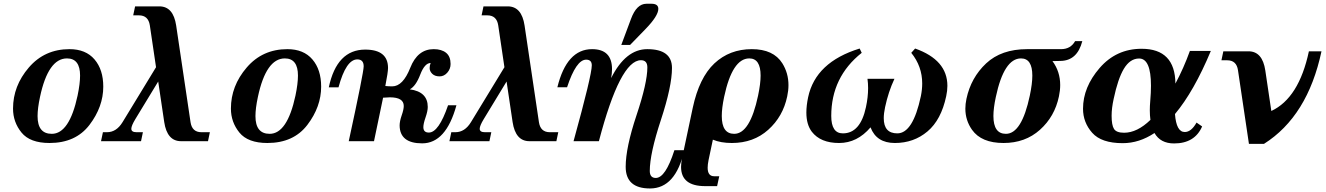

<svg xmlns="http://www.w3.org/2000/svg" viewBox="-20 -767 7204 1043"><path d="M249 9.8Q143.1 9.8 96.9 -46.9Q50.8 -103.5 50.8 -177.2Q50.8 -300.3 136.5 -400.1Q222.2 -500 357.4 -500Q445.8 -500 493.4 -444.3Q541 -388.7 541 -296.4Q541 -187 466.1 -88.6Q391.1 9.8 249 9.8ZM261.2 -40Q356.9 -40 401.4 -247.6Q415 -312.5 415 -356.4Q415 -449.7 343.8 -449.7Q241.7 -449.7 197.3 -240.2Q184.1 -178.7 184.1 -136.2Q184.1 -40 261.2 -40Z M1109.9 0H963.4Q887.7 0 872.1 -104L839.4 -324.2L715.3 -120.1Q693.4 -84 693.4 -67.4Q693.4 -48.8 721.7 -48.8H756.3L746.1 0H528.8L539.1 -48.8H561Q612.3 -48.8 645.5 -103L827.6 -401.9L793.9 -629.4Q785.6 -683.6 734.9 -683.6H703.6L713.9 -732.4H845.7Q921.4 -732.4 937 -628.4L1015.1 -103Q1023.4 -48.8 1074.2 -48.8H1120.1Z M1432.6 9.8Q1326.7 9.8 1280.5 -46.9Q1234.4 -103.5 1234.4 -177.2Q1234.4 -300.3 1320.1 -400.1Q1405.8 -500 1541 -500Q1629.4 -500 1677 -444.3Q1724.6 -388.7 1724.6 -296.4Q1724.6 -187 1649.7 -88.6Q1574.7 9.8 1432.6 9.8ZM1444.8 -40Q1540.5 -40 1585 -247.6Q1598.6 -312.5 1598.6 -356.4Q1598.6 -449.7 1527.3 -449.7Q1425.3 -449.7 1380.9 -240.2Q1367.7 -178.7 1367.7 -136.2Q1367.7 -40 1444.8 -40Z M2073.2 -299.8Q2090.8 -297.9 2110.8 -297.9Q2168.9 -297.9 2208.7 -398.9Q2248.5 -500 2335.9 -500Q2378.9 -500 2403.3 -480.2Q2427.7 -460.4 2427.7 -419.4Q2427.7 -392.6 2409.9 -372.3Q2392.1 -352.1 2368.2 -352.1Q2342.3 -352.1 2328.1 -366Q2314 -379.9 2314 -397Q2314 -411.6 2319.3 -424.8Q2287.1 -424.8 2262.9 -361.8Q2238.8 -298.8 2206.1 -281.7Q2303.7 -268.6 2303.7 -186Q2303.7 -163.6 2291.7 -129.2Q2279.8 -94.7 2279.8 -76.2Q2279.8 -46.9 2309.6 -46.9Q2363.3 -46.9 2414.1 -195.3H2459.5Q2402.8 11.7 2273.4 11.7Q2151.9 11.7 2150.9 -85.4Q2150.9 -108.4 2162.1 -140.4Q2173.3 -172.4 2173.3 -191.4Q2173.3 -238.3 2097.7 -238.3Q2084 -238.3 2061 -236.3Q2044.9 -155.8 2011.7 0H1874.5Q1955.6 -373.5 1955.6 -406.7Q1955.6 -444.3 1920.9 -444.3Q1859.9 -444.3 1818.8 -292.5H1766.1Q1809.6 -497.6 1963.9 -497.6Q2087.9 -497.6 2087.9 -397.5Q2087.9 -375 2073.2 -299.8Z M3002.4 0H2856Q2780.3 0 2764.6 -104L2731.9 -324.2L2607.9 -120.1Q2585.9 -84 2585.9 -67.4Q2585.9 -48.8 2614.3 -48.8H2648.9L2638.7 0H2421.4L2431.6 -48.8H2453.6Q2504.9 -48.8 2538.1 -103L2720.2 -401.9L2686.5 -629.4Q2678.2 -683.6 2627.4 -683.6H2596.2L2606.4 -732.4H2738.3Q2814 -732.4 2829.6 -628.4L2907.7 -103Q2916 -48.8 2966.8 -48.8H3012.7Z M3511.2 256.8Q3378.9 256.8 3378.9 139.2Q3378.9 35.2 3437.7 -140.9Q3496.6 -316.9 3496.6 -400.9Q3496.6 -439.9 3461.9 -439.9Q3348.6 -439.9 3233.4 0H3095.7Q3194.8 -358.9 3194.8 -412.1Q3194.8 -442.9 3164.1 -442.9Q3109.9 -442.9 3060.5 -293H3007.8Q3058.6 -500 3196.3 -500Q3304.7 -500 3304.7 -391.1Q3304.7 -368.2 3299.8 -342.8Q3378.9 -500 3496.1 -500Q3630.4 -500 3630.4 -397.9Q3630.4 -298.3 3570.1 -115.2Q3509.8 67.9 3509.8 161.6Q3509.8 199.7 3542.5 199.7Q3595.2 199.7 3643.6 48.8H3697.3Q3650.4 256.8 3511.2 256.8ZM3402.8 -522.9H3355L3407.7 -664.1Q3438 -746.6 3491.7 -746.6H3519Q3556.2 -746.6 3556.2 -718.8Q3556.2 -680.7 3485.4 -607.9Z M3968.3 -40Q4054.2 -40 4098.1 -247.6Q4111.8 -312.5 4111.8 -356.4Q4111.8 -449.7 4050.3 -449.7Q3958 -449.7 3913.6 -240.2Q3900.9 -179.2 3900.9 -136.7Q3900.9 -40 3968.3 -40ZM3875.5 244.1H3810.5Q3679.7 244.1 3679.7 139.6Q3679.7 118.7 3685.1 92.8L3743.2 -181.2Q3778.3 -345.2 3860.8 -422.6Q3943.4 -500 4064 -500Q4181.6 -500 4230 -422.9Q4263.2 -369.6 4263.2 -304.7Q4263.2 -274.9 4256.3 -243.2Q4233.4 -133.8 4153.3 -62Q4073.2 9.8 3955.6 9.8Q3895.5 9.8 3852.5 -8.3L3829.1 102.5Q3824.2 127 3824.2 144Q3824.2 190.4 3859.4 190.4H3887.2Z M4841.3 9.8Q4741.2 9.8 4709 -75.2Q4636.7 9.8 4538.1 9.8Q4437.5 9.8 4390.1 -51.3Q4360.4 -90.3 4360.4 -155.8Q4360.4 -193.4 4370.1 -239.3Q4410.6 -429.7 4649.9 -503.4L4661.1 -480Q4495.6 -348.6 4495.6 -137.2Q4495.6 -42.5 4558.6 -42.5Q4653.8 -42.5 4684.1 -185.1Q4695.8 -239.3 4695.8 -288.6Q4695.8 -314.5 4692.4 -338.9H4838.9Q4805.7 -268.1 4788.1 -185.1Q4780.8 -150.9 4780.8 -125Q4780.8 -42.5 4854.5 -42.5Q4939.5 -42.5 4982.4 -244.6Q4989.7 -280.3 4989.7 -313.5Q4989.7 -406.7 4930.2 -480L4951.2 -503.4Q5126.5 -441.4 5126.5 -300.8Q5126.5 -273.9 5120.1 -244.6Q5092.8 -115.7 5018.3 -53Q4943.8 9.8 4841.3 9.8Z M5444.3 -40Q5530.3 -40 5574.2 -247.6Q5587.9 -312.5 5587.9 -356.4Q5587.9 -449.7 5526.4 -449.7Q5434.1 -449.7 5389.6 -240.2Q5376.5 -179.2 5376.5 -136.7Q5376.5 -40 5444.3 -40ZM5431.6 9.8Q5311 9.8 5260.3 -62Q5224.1 -113.3 5224.1 -176.8Q5224.1 -202.1 5230 -230Q5254.4 -345.2 5336.9 -422.6Q5419.4 -500 5559.6 -500H5743.7Q5795.9 -500 5820.3 -543.5H5859.4Q5832 -437 5740.2 -436L5697.3 -435.1Q5739.3 -377.9 5739.3 -305.2Q5739.3 -275.4 5732.4 -243.2Q5709.5 -133.8 5629.4 -62Q5549.3 9.8 5431.6 9.8Z M6357.9 12.2Q6283.7 12.2 6251.5 -44.4Q6168.5 10.7 6079.1 10.7Q5962.9 10.7 5913.1 -45.7Q5863.3 -102.1 5863.3 -176.3Q5863.3 -293.5 5953.6 -397.7Q6043.9 -502 6181.6 -502Q6363.3 -502 6365.2 -313Q6410.2 -397 6443.8 -490.2H6557.6Q6465.8 -270.5 6362.8 -147.5Q6370.1 -49.8 6416 -49.8Q6451.2 -49.8 6480 -101.1L6510.3 -80.1Q6470.2 12.2 6357.9 12.2ZM6086.4 -45.9Q6157.2 -45.9 6229.5 -115.7Q6226.1 -139.6 6226.1 -168Q6226.1 -191.9 6228.5 -218.8Q6232.4 -264.6 6232.4 -301.3Q6232.4 -449.2 6168 -449.2Q6118.7 -449.2 6085 -393.1Q6052.7 -338.9 6029.8 -230Q6018.6 -179.7 6018.6 -138.2Q6018.6 -86.9 6031.7 -66.4Q6044.9 -45.9 6086.4 -45.9Z M6846.2 14.6H6764.6L6705.1 -385.3Q6697.3 -439.5 6646.5 -439.5H6615.2L6625.5 -488.3H6762.2Q6837.9 -488.3 6853.5 -384.3L6886.2 -164.1Q7036.1 -233.9 7090.3 -488.3H7158.7Q7083.5 -135.3 6846.2 14.6Z"/></svg>

Font: Munson
Style: Bold Italic
Weight: 700
Italic angle: -12°
Designer: Paul James MIller
Foundry: High-Logic / Made with FontCreator
Version: Version 2.10;May 5, 2019;FontCreator 11.5.0.2430 64-bit